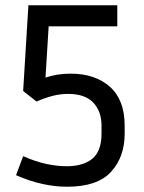

<svg xmlns="http://www.w3.org/2000/svg" viewBox="-20 -700 547 730"><path d="M68 -354 88 -680H426V-600H165L153 -405Q197 -420 248 -420Q342 -420 398 -370Q454 -320 454 -222V-192Q454 -103 402 -46.5Q350 10 235 10Q190 10 141.5 -0.5Q93 -11 41 -34L68 -106Q117 -85 157 -76.5Q197 -68 234 -68Q296 -68 331 -96.5Q366 -125 366 -192V-222Q366 -277 334.5 -310Q303 -343 239 -343Q209 -343 180 -335.5Q151 -328 119 -314Z"/></svg>

Font: Inria Sans
Style: Regular
Weight: 400
Designer: Black Foundry Team
Foundry: Black Foundry
Version: Version 1.2; ttfautohint (v1.8.3)